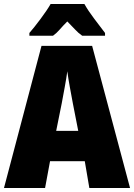

<svg xmlns="http://www.w3.org/2000/svg" viewBox="-20 -947 675 967"><path d="M374 -288H263L291 -427Q298 -465 306 -508Q314 -551 319 -588Q324 -550 332 -507Q340 -464 347 -426ZM430 0H635L444 -716H189L0 0H207L232 -135H407ZM405 -927H235Q218 -897 184.5 -852Q151 -807 128 -781V-767H247Q266 -781 281 -798.5Q296 -816 319 -839Q342 -816 358 -798.5Q374 -781 394 -767H509V-781Q484 -814 454 -853.5Q424 -893 405 -927Z"/></svg>

Font: Noto Sans Display SemiCondensed Black
Style: Regular
Weight: 900
Width: 4
Designer: Monotype Design Team
Foundry: Monotype Imaging Inc.
Version: Version 1.900